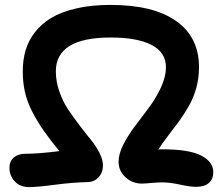

<svg xmlns="http://www.w3.org/2000/svg" viewBox="-20 -763 899 774"><path d="M96.2 -8.8Q61 -8.8 39.6 -31.7Q18.1 -54.7 18.1 -86.9Q18.1 -112.8 35.4 -127.9Q52.7 -143.1 82 -143.1Q135.3 -143.1 219.2 -153.8Q180.2 -201.7 155.5 -237.1Q130.9 -272.5 110.4 -312Q89.8 -351.6 80.8 -391.1Q71.8 -430.7 71.8 -475.1Q71.8 -520.5 83 -559.6Q94.2 -598.6 120.6 -632.8Q147 -667 187.3 -691.2Q227.5 -715.3 288.1 -729.2Q348.6 -743.2 425.8 -743.2Q598.1 -743.2 690.2 -678.2Q782.2 -613.3 782.2 -492.2Q782.2 -448.2 771.2 -408.2Q760.3 -368.2 740.5 -334.2Q720.7 -300.3 701.2 -273.4Q681.6 -246.6 656.7 -214.4Q631.8 -182.1 618.2 -160.2Q623 -161.1 633.8 -161.1Q743.2 -161.1 791.5 -135.7Q839.8 -110.4 839.8 -68.8Q839.8 -41.5 822.3 -25.6Q804.7 -9.8 770 -9.8Q747.1 -9.8 705.8 -18.8Q664.6 -27.8 633.8 -27.8Q615.7 -27.8 589.6 -25.4Q563.5 -22.9 551.8 -22.9Q513.7 -22.9 485.8 -48.6Q458 -74.2 458 -110.8Q458 -143.1 477.8 -181.4Q497.6 -219.7 525.6 -256.3Q553.7 -293 581.5 -330.8Q609.4 -368.7 629.2 -411.1Q648.9 -453.6 648.9 -492.2Q648.9 -551.8 591.1 -581.8Q533.2 -611.8 425.8 -611.8Q205.1 -611.8 205.1 -475.1Q205.1 -434.6 219.2 -394Q233.4 -353.5 254.4 -322.3Q275.4 -291 300 -258.5Q324.7 -226.1 345.7 -200.4Q366.7 -174.8 380.9 -147Q395 -119.1 395 -96.2Q395 -67.4 377.2 -48.1Q359.4 -28.8 330.1 -28.8Q273.9 -27.8 202.4 -18.3Q130.9 -8.8 96.2 -8.8Z"/></svg>

Font: Shantell Sans Irregular Bouncy
Style: Regular
Weight: 600
Designer: Stephen Nixon, Anya Danilova, Shantell Martin
Foundry: Arrow Type
Version: Version 1.006;[9816181b4]